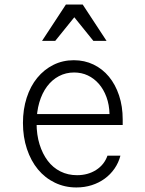

<svg xmlns="http://www.w3.org/2000/svg" viewBox="-20 -815 640 845"><path d="M122 -265H520V-289Q520 -347 504 -395Q488 -443 459.5 -477.5Q431 -512 391.5 -531Q352 -550 305 -550Q256 -550 215 -529.5Q174 -509 144 -472.5Q114 -436 97.5 -385Q81 -334 81 -274Q81 -212 98.5 -159.5Q116 -107 147 -69.5Q178 -32 221.5 -11Q265 10 316 10Q352 10 383.5 0Q415 -10 440.5 -28.5Q466 -47 484 -73Q502 -99 510 -130H453Q439 -90 403 -67Q367 -44 319 -44Q279 -44 246 -60.5Q213 -77 190 -107.5Q167 -138 154 -180Q141 -222 141 -273Q141 -323 153 -364Q165 -405 187 -434.5Q209 -464 239.5 -480Q270 -496 306 -496Q339 -496 366.5 -483Q394 -470 415 -446Q436 -422 448.5 -388Q461 -354 462 -313H122ZM165 -635H223L307 -739L391 -635H449L344 -795H270Z"/></svg>

Font: CommitMonoV143 ExtLt
Style: Regular
Weight: 200
Monospace: yes
Designer: Eigil Nikolajsen
Foundry: Eigil Nikolajsen
Version: Version 1.143